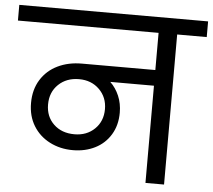

<svg xmlns="http://www.w3.org/2000/svg" viewBox="-79 -797 948 854"><g transform="rotate(5 394.5 -370.0)"><path d="M816 -670H684V0H601V-434H406Q431 -410 445.5 -376Q460 -342 460 -301Q460 -245 434.5 -203Q409 -161 365 -139Q321 -117 266 -117Q209 -117 162.5 -141Q116 -165 89.5 -208.5Q63 -252 63 -310Q63 -370 90.5 -414Q118 -458 165.5 -481Q213 -504 273 -504H601V-670H-27V-740H816ZM393 -311Q393 -364 357.5 -399Q322 -434 267 -434Q211 -434 175 -399.5Q139 -365 139 -310Q139 -256 174.5 -222Q210 -188 267 -188Q322 -188 357.5 -222.5Q393 -257 393 -311Z"/></g></svg>

Font: Poppins A&M
Style: Regular-A&M
Weight: 400
Designer: Ninad Kale (Devanagari), Jonny Pinhorn (Latin)
Foundry: Indian Type Foundry
Version: 4.004